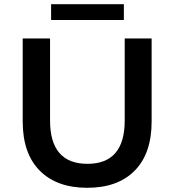

<svg xmlns="http://www.w3.org/2000/svg" viewBox="-20 -883 829 913"><path d="M88 -305V-700H218V-310Q218 -104 396 -104Q573 -104 573 -310V-700H701V-305Q701 -153 620.5 -71.5Q540 10 395 10Q250 10 169 -71.5Q88 -153 88 -305ZM223 -863H569V-788H223Z"/></svg>

Font: mBank SemiBold
Style: Regular
Weight: 600
Designer: Julieta Ulanovsky
Foundry: Julieta Ulanovsky
Version: Version 7.200